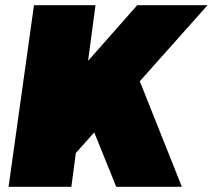

<svg xmlns="http://www.w3.org/2000/svg" viewBox="-20 -720 820 740"><path d="M85 -220 509 -700H780L265 -122ZM111 -700H348L255 0H13ZM305 -304 506 -439 681 0H428Z"/></svg>

Font: Pathway Extreme SemiCondensed Black
Style: Italic
Weight: 900
Width: 4
Italic angle: -8°
Version: Version 1.001;gftools[0.9.26]